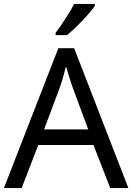

<svg xmlns="http://www.w3.org/2000/svg" viewBox="-20 -964 679 984"><path d="M545 0 459 -221H176L91 0H0L279 -717H360L638 0ZM352 -517Q349 -525 342 -546Q335 -567 328.5 -589.5Q322 -612 318 -624Q313 -604 307.5 -583.5Q302 -563 296.5 -546Q291 -529 287 -517L206 -301H432ZM466 -934Q457 -920 440 -900Q423 -880 402.5 -858.5Q382 -837 361.5 -817.5Q341 -798 323 -784H265V-796Q280 -815 297.5 -841Q315 -867 332 -894.5Q349 -922 360 -944H466Z"/></svg>

Font: Noto Sans Sinhala
Style: Regular
Weight: 400
Designer: Jelle Bosma - Monotype Design Team
Foundry: Monotype Imaging Inc.
Version: Version 2.006